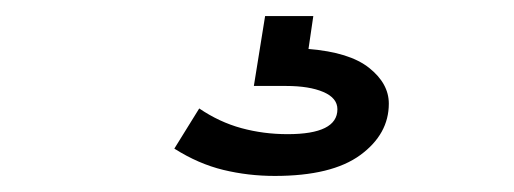

<svg xmlns="http://www.w3.org/2000/svg" viewBox="-20 -20 640 239"><path d="M322 199Q289 199 258 191.5Q227 184 197 165L228 115Q253 132 280.5 139.5Q308 147 338 147Q400 147 400 116Q400 102 382.5 94.5Q365 87 336 87H296L310 0H370L364 41Q415 45 439.5 64.5Q464 84 464 109Q464 147 428.5 173Q393 199 322 199Z"/></svg>

Font: Inconsolata Expanded Medium
Style: Regular
Weight: 500
Width: 7
Monospace: yes
Designer: Raph Levien, Cyreal, Brenton Simpson
Foundry: Raph Levien, Cyreal, Google
Version: Version 3.001; ttfautohint (v1.8.2.53-6de2)